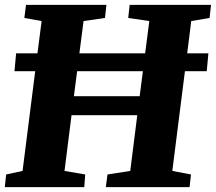

<svg xmlns="http://www.w3.org/2000/svg" viewBox="-30 -767 885 787"><path d="M-10.3 0H315.4L319.3 -51.8L234.4 -66.4L263.2 -294.9H532.7L503.9 -66.4L410.6 -51.8L403.8 0H747.1L752.9 -51.8L676.3 -66.4L728 -475.1H817.4L824.2 -548.3H737.3L753.9 -680.7L829.1 -693.4L835 -747.1H501.5L495.6 -693.4L582 -680.7L564.9 -548.3H295.4L312.5 -680.7L400.4 -693.4L406.2 -747.1H76.7L69.8 -693.4L140.6 -680.7L123.5 -548.3H36.1L29.3 -475.1H114.3L62.5 -66.4L-4.9 -51.8ZM272.9 -372.6 286.1 -475.1H555.7L542.5 -372.6Z"/></svg>

Font: Merriweather
Style: Heavy Italic
Weight: 900
Italic angle: -7.5°
Designer: Eben Sorkin
Foundry: Eben Sorkin
Version: Version 1.001